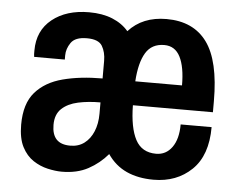

<svg xmlns="http://www.w3.org/2000/svg" viewBox="-44 -590 817 655"><g transform="rotate(5 364.5 -263.0)"><path d="M190 12Q168 12 141.5 6Q115 0 91.5 -15.5Q68 -31 53 -60Q38 -89 38 -136Q38 -208 72 -247Q106 -286 165.5 -301.5Q225 -317 301 -317V-377Q301 -407 288.5 -428Q276 -449 236 -449Q196 -449 181.5 -428Q167 -407 167 -384V-370H62Q61 -375 61 -380Q61 -385 61 -392Q61 -460 109.5 -499Q158 -538 236 -538Q282 -538 316 -524Q350 -510 371 -485Q419 -538 501 -538Q593 -538 639.5 -474.5Q686 -411 686 -273V-235H412Q413 -158 434.5 -117.5Q456 -77 505 -77Q539 -77 559.5 -105.5Q580 -134 580 -184H686Q686 -87 634.5 -37.5Q583 12 504 12Q451 12 411.5 -6Q372 -24 346 -62Q318 -29 280 -8.5Q242 12 190 12ZM211 -79Q239 -79 259 -94Q279 -109 290 -135.5Q301 -162 301 -196V-235Q259 -235 224.5 -227.5Q190 -220 169 -200.5Q148 -181 148 -145Q148 -112 163.5 -95.5Q179 -79 211 -79ZM413 -317H573Q573 -380 555.5 -414.5Q538 -449 501 -449Q458 -449 437.5 -415Q417 -381 413 -317Z"/></g></svg>

Font: Archivo Narrow SemiBold
Style: Regular
Weight: 600
Designer: Hector Gatti
Foundry: Omnibus-Type
Version: Version 3.002